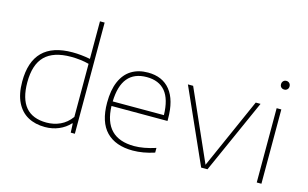

<svg xmlns="http://www.w3.org/2000/svg" viewBox="-97 -1074 2163 1348"><g transform="rotate(15 985.0 -399.5)"><path d="M64 -259Q64 -548 353 -548Q415 -548 482 -535V-808H516V0H486L483 -66H479Q447 -30.5 400.5 -10.8Q354 9 300 9Q229 9 176.2 -19.8Q123.5 -48.5 93.8 -108.2Q64 -168 64 -259ZM482 -113V-499Q455 -506.5 420.5 -510.8Q386 -515 351 -515Q223.5 -515 161.8 -453.5Q100 -392 100 -263Q100 -24 302 -24Q355 -24 401.5 -45.2Q448 -66.5 482 -113Z M1121 -255H714Q720.5 -24 940 -24Q1008 -24 1095 -52V-18Q1012.5 9 938 9Q812.5 9 745.2 -60Q678 -129 678 -270Q678 -361.5 705 -423.8Q732 -486 782.2 -517Q832.5 -548 902 -548Q1007.5 -548 1064.2 -477.5Q1121 -407 1121 -270ZM714 -288H1086Q1083.5 -403.5 1037 -459.2Q990.5 -515 902 -515Q720 -515 714 -288Z M1686 -540H1721L1480 0H1434L1193 -540H1231L1458.5 -27Z M1838 0V-540H1872V0ZM1824 -711Q1824 -725 1832.8 -734Q1841.5 -743 1855 -743Q1868.5 -743 1877.2 -734Q1886 -725 1886 -711Q1886 -697 1877.2 -688.5Q1868.5 -680 1855 -680Q1841.5 -680 1832.8 -688.5Q1824 -697 1824 -711Z"/></g></svg>

Font: Encode Sans Expanded Thin
Style: Regular
Weight: 250
Width: 7
Designer: Multiple Designers
Foundry: Impallari Type
Version: Version 2.000